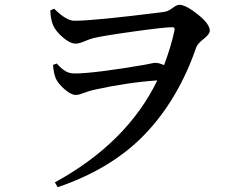

<svg xmlns="http://www.w3.org/2000/svg" viewBox="-20 -740 1040 811"><path d="M192.4 -696.3 209 -703.1Q259.8 -652.3 293.9 -652.3Q379.9 -652.3 671.9 -689.5Q689.5 -691.4 708 -705.6Q726.6 -719.7 737.3 -719.7Q764.6 -719.7 815.4 -679.2Q866.2 -638.7 866.2 -610.4Q866.2 -595.7 839.8 -575.2Q813.5 -554.7 808.6 -539.1Q733.4 -321.3 593.3 -174.3Q453.1 -27.3 223.6 50.8L211.9 30.3Q516.6 -136.7 644.5 -400.4Q516.6 -391.6 376 -360.4Q357.4 -356.4 335 -347.7Q312.5 -338.9 300.8 -338.9Q280.3 -338.9 252.9 -362.8Q225.6 -386.7 215.8 -408.2Q206.1 -432.6 204.1 -465.8L219.7 -471.7Q241.2 -448.2 257.3 -439Q273.4 -429.7 295.9 -429.7Q375 -429.7 587.9 -465.8Q596.7 -467.8 607.4 -469.7Q618.2 -471.7 624.5 -473.1Q630.9 -474.6 635.7 -474.6Q651.4 -474.6 672.9 -464.8Q702.1 -542 716.8 -610.4Q718.8 -619.1 716.3 -622.1Q713.9 -625 706.1 -625Q673.8 -625 544.4 -606.9Q415 -588.9 375 -579.1Q359.4 -575.2 336.4 -565.4Q313.5 -555.7 299.8 -555.7Q276.4 -555.7 246.1 -581.5Q215.8 -607.4 204.1 -633.8Q193.4 -660.2 192.4 -696.3Z"/></svg>

Font: GenYoMin TW TTF SemiBold
Style: Regular
Weight: 600
Version: Version 1.300